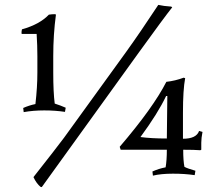

<svg xmlns="http://www.w3.org/2000/svg" viewBox="-20 -724 870 786"><path d="M729 -263V-156Q784 -156 795 -188L809 -184Q804 -159 804 -139.5Q804 -120 804 -111L800 -109Q776 -111 730 -111Q730 -66 735 -41Q748 -34 780 -25L777 -7Q737 -13 688 -13Q639 -13 606 -5L604 -22Q631 -34 658 -39Q663 -68 663 -111H474L470 -123Q607 -283 661 -389Q697 -393 732 -406L738 -404Q729 -356 729 -263ZM151 42 146 41Q129 27 117 1Q210 -117 242 -160L496 -511Q555 -593 628 -704Q650 -699 681 -697L685 -694Q653 -654 549 -510ZM133 -427V-494Q133 -538 130 -585H70L68 -587Q68 -598 70 -604Q142 -624 180 -664Q192 -666 206 -666L209 -664Q198 -583 198 -494V-427Q198 -346 204 -300Q229 -292 249 -283L246 -266Q206 -272 161 -272Q116 -272 77 -265L75 -282Q100 -293 125 -298Q133 -367 133 -427ZM660 -331Q627 -261 555 -163Q599 -157 663 -157L665 -331Z"/></svg>

Font: Almendra SC
Style: Regular
Weight: 400
Designer: Ana Sanfelippo
Foundry: Ana Sanfelippo
Version: Version 1.002